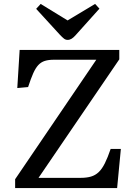

<svg xmlns="http://www.w3.org/2000/svg" viewBox="-20 -957 694 977"><path d="M57 0V-45L470 -653H253Q227 -653 208 -647Q189 -641 175 -626Q161 -611 149 -584Q137 -557 123 -514L68 -509L80 -703H587V-655L176 -52H390Q421 -52 443 -58.5Q465 -65 482 -81Q499 -97 513.5 -126Q528 -155 543 -199H595L576 0ZM324 -754Q314 -754 305.5 -760.5Q297 -767 283 -782L164 -912L187 -937L324 -853L464 -937L486 -913L363 -776Q354 -766 344.5 -760Q335 -754 324 -754Z"/></svg>

Font: Literata 18pt
Style: Regular
Weight: 400
Designer: Latin by Veronika Burian and Jose Scaglione. Greek by Irene Vlachou. Cyrillic by Vera Evstafieva.
Foundry: TypeTogether
Version: Version 3.103;gftools[0.9.29]